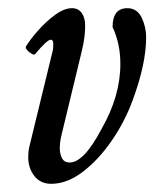

<svg xmlns="http://www.w3.org/2000/svg" viewBox="-20 -436 377 469"><path d="M105 13Q79 13 64 -6Q49 -25 49 -52Q49 -66 52 -79L109 -313Q110 -318 110 -321.5Q110 -325 110 -330Q110 -339 104 -339Q95 -339 66 -304Q64 -301 57.5 -304.5Q51 -308 46.5 -313.5Q42 -319 43 -322Q54 -340 73.5 -362Q93 -384 115 -400Q137 -416 156 -416Q171 -416 179.5 -404.5Q188 -393 188 -373Q188 -362 186.5 -347.5Q185 -333 179 -308L129 -101Q126 -87 126 -74Q126 -60 131.5 -49.5Q137 -39 150 -39Q185 -39 228 -121Q274 -201 274 -280Q274 -329 255 -370Q255 -416 291 -416Q315 -416 326 -393Q337 -370 337 -345Q337 -280 304 -191Q285 -139 253 -92.5Q221 -46 182.5 -16.5Q144 13 105 13Z"/></svg>

Font: Junicode Two Beta Condensed Medium
Style: Italic
Weight: 500
Width: 3
Italic angle: -9°
Version: Version 1.053; ttfautohint (v1.8.4)